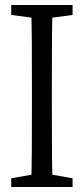

<svg xmlns="http://www.w3.org/2000/svg" viewBox="-20 -750 336 770"><path d="M25 0H271V-35L158 -55H138L25 -35V0ZM105 0H191C188 -103 188 -207 188 -310V-420C188 -525 188 -629 191 -730H105C108 -627 108 -523 108 -420V-310C108 -205 108 -101 105 0ZM25 -690 138 -675H158L271 -690V-730H25V-690Z"/></svg>

Font: Source Serif Variable
Style: Regular
Weight: 389
Designer: Frank Grießhammer
Foundry: Adobe Systems Incorporated
Version: Version 3.001;hotconv 1.0.111;makeotfexe 2.5.65597